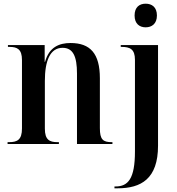

<svg xmlns="http://www.w3.org/2000/svg" viewBox="-20 -780 960 1040"><path d="M769 -632C802 -632 830 -651 830 -696C830 -742 802 -760 769 -760C736 -760 709 -742 709 -696C709 -651 736 -632 769 -632ZM21 0H299V-10H291C248 -10 223 -23 223 -83V-342C223 -450 251 -521 319 -521C376 -521 397 -474 397 -382V0H589V-10H585C538 -10 521 -24 521 -86V-356C521 -490 469 -547 362 -547C301 -547 246 -525 224 -445H222V-536H23V-526H31C74 -526 99 -513 99 -455V-84C99 -23 74 -10 29 -10H21ZM600 240H617C744 240 836 189 836 9V-536H634V-526H638C684 -526 711 -514 711 -456V40C711 188 674 230 606 230H600Z"/></svg>

Font: Noto Serif Display SemiCondensed SemiBold
Style: Regular
Weight: 600
Width: 4
Designer: Monotype Design Team
Foundry: Monotype Imaging Inc.
Version: Version 2.009